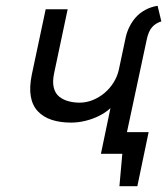

<svg xmlns="http://www.w3.org/2000/svg" viewBox="-20 -532 578 664"><path d="M397 -75 382 0H403L393 112H455L494 -75ZM329 0H403L487 -393Q493 -423 505.5 -437.5Q518 -452 538 -458L525 -512Q501 -508 482 -497.5Q463 -487 450 -472.5Q437 -458 428 -440Q419 -422 415 -404L391 -291Q386 -268 373 -247Q360 -226 341.5 -210.5Q323 -195 301 -186Q279 -177 255 -177Q235 -177 216.5 -182Q198 -187 184.5 -198Q171 -209 166 -229Q161 -249 167 -278L214 -500H138L90 -274Q81 -230 86.5 -198.5Q92 -167 111 -147Q130 -127 159 -117.5Q188 -108 226 -108Q250 -108 275 -114Q300 -120 323 -131.5Q346 -143 362 -158Z"/></svg>

Font: Advent Pro Medium
Style: Italic
Weight: 500
Italic angle: -12°
Version: Version 3.000